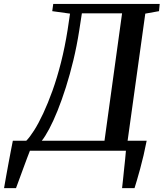

<svg xmlns="http://www.w3.org/2000/svg" viewBox="-78 -763 828 972"><path d="M-57.5 189.5Q-53 162.5 -47 129.5Q-41 96.5 -34.8 62.8Q-28.5 29 -22.8 -0.5Q-17 -30 -13 -50.5H55Q72.5 -68 94.8 -103Q117 -138 140.8 -188.8Q164.5 -239.5 187.8 -304.2Q211 -369 230.8 -446.8Q250.5 -524.5 264.5 -613L276.5 -694L186.5 -706.5L191.5 -743H730.5L727 -706.5L657.5 -694L568 -50.5H664.5Q657.5 -14 649 22.5Q640.5 59 631.5 91.8Q622.5 124.5 615 150Q607.5 175.5 603 189.5H540Q542.5 169 545 144.2Q547.5 119.5 550.2 93.5Q553 67.5 555.5 43.5Q558 19.5 559.5 0H73.5Q68 13 58.8 38.2Q49.5 63.5 38.5 93Q27.5 122.5 18 148.8Q8.5 175 3 189.5ZM133.5 -50.5H451L540 -695.5H336.5L323 -608Q311 -531 293.5 -458.2Q276 -385.5 255.5 -321Q235 -256.5 213.5 -203Q192 -149.5 171.2 -110.5Q150.5 -71.5 133.5 -50.5Z"/></svg>

Font: Merriweather 60pt Medium
Style: Italic
Weight: 500
Italic angle: -7.8°
Version: Version 2.101